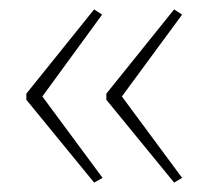

<svg xmlns="http://www.w3.org/2000/svg" viewBox="-20 -483 442 408"><path d="M36 -284V-271L180 -95L198 -105L70 -278L197 -452L180 -463ZM206 -284V-271L350 -95L367 -105L239 -278L367 -452L350 -463Z"/></svg>

Font: Noto Sans Sinhala UI Condensed Thin
Style: Regular
Weight: 100
Width: 3
Designer: Jelle Bosma - Monotype Design Team
Foundry: Monotype Imaging Inc.
Version: Version 2.006